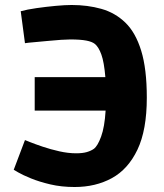

<svg xmlns="http://www.w3.org/2000/svg" viewBox="-20 -736 658 769"><path d="M279 13Q363 13 428 -22.5Q493 -58 530.5 -136.5Q568 -215 568 -345Q568 -460 545.5 -533Q523 -606 482 -645.5Q441 -685 386 -700.5Q331 -716 267 -716Q241 -716 203 -712.5Q165 -709 126.5 -703.5Q88 -698 63 -691L80 -563Q92 -565 117 -567Q142 -569 171 -572Q200 -575 224.5 -576.5Q249 -578 261 -578Q302 -578 325.5 -573.5Q349 -569 360 -560Q375 -548 386 -517.5Q397 -487 402 -427H119V-293H403Q399 -227 385 -189Q371 -151 356 -140Q345 -132 328 -127Q311 -122 285 -122Q253 -122 217.5 -130Q182 -138 151 -148.5Q120 -159 100 -167Q80 -175 80 -175L35 -56Q35 -56 53 -45.5Q71 -35 104 -21.5Q137 -8 181.5 2.5Q226 13 279 13Z"/></svg>

Font: Ruda SemiBold
Style: Bold
Weight: 900
Designer: Mariela Monsalve and Angelina Sanchez
Foundry: Mariela Monsalve and Angelina Sanchez
Version: Version 2.000